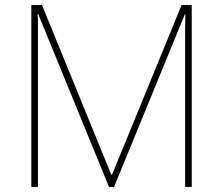

<svg xmlns="http://www.w3.org/2000/svg" viewBox="-20 -734 877 754"><path d="M408 0 130 -679H128Q129 -663 129 -649.5Q129 -636 129 -623.5Q129 -611 129 -596V0H103V-714H145L417 -48H420L693 -714H733V0H707V-602Q707 -612 707 -623.5Q707 -635 707.5 -648.5Q708 -662 708 -678H706L428 0Z"/></svg>

Font: Noto Sans Hebrew Thin Thin
Style: Regular
Weight: 250
Version: Version 3.001